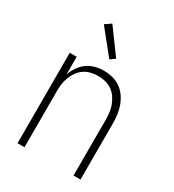

<svg xmlns="http://www.w3.org/2000/svg" viewBox="-182 -854 864 956"><g transform="rotate(30 250.0 -376.0)"><path d="M69 0V-520H109V-418Q117 -442 131.5 -463.5Q146 -485 166.5 -500Q187 -515 212 -521.5Q237 -528 263 -528Q288 -528 313 -521.5Q338 -515 358.5 -500.5Q379 -486 393.5 -464.5Q408 -443 416.5 -419.5Q425 -396 428 -370.5Q431 -345 431 -320V0H391V-320Q391 -341 388.5 -362Q386 -383 378.5 -402.5Q371 -422 359 -439.5Q347 -457 329.5 -469Q312 -481 291.5 -486Q271 -491 250 -491Q229 -491 208.5 -486Q188 -481 170.5 -469Q153 -457 141 -439.5Q129 -422 121.5 -402.5Q114 -383 111.5 -362Q109 -341 109 -320V0ZM256 -590 145 -728 180 -752 284 -610Z"/></g></svg>

Font: Iosevka SS18 Extralight
Style: Regular
Weight: 200
Monospace: yes
Designer: Belleve Invis
Foundry: Belleve Invis
Version: Version 25.1.1; ttfautohint (v1.8.4)